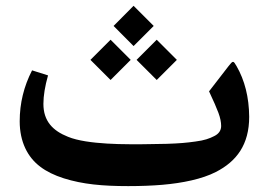

<svg xmlns="http://www.w3.org/2000/svg" viewBox="-20 -632 913 652"><path d="M365.7 -543.9 433.6 -475.6 502 -543.9 433.6 -612.3ZM443.8 -428.7 512.2 -360.4 580.6 -428.7 512.2 -497.1ZM287.1 -428.7 355.5 -360.4 423.8 -428.7 355.5 -497.1ZM415.5 0C458 0 496.1 -1.5 530.8 -4.4C599.6 -10.3 666 -23.9 712.9 -47.9C783.7 -84 826.2 -141.1 826.2 -235.4C825.7 -301.8 811 -359.4 783.2 -407.7C772 -426.8 771.5 -426.8 756.3 -407.7L689.9 -321.8C705.1 -290 715.3 -265.6 721.7 -249C728 -231.9 731 -217.3 731 -204.1C731 -189.9 723.6 -177.7 707.5 -169.9C691.4 -161.6 674.3 -155.3 643.6 -151.4C612.8 -147 588.9 -145 546.9 -143.6C525.9 -143.1 506.3 -142.6 489.3 -142.6C472.2 -142.1 450.7 -142.1 425.8 -142.1C394.5 -142.1 366.7 -143.1 342.8 -144.5C293.9 -147.5 244.1 -153.8 210.9 -167.5C159.2 -188 127.4 -220.7 127.4 -279.3C127.4 -307.1 132.8 -339.4 143.1 -376L88.9 -393.1C61 -338.9 46.9 -281.2 46.9 -220.2C46.9 -150.4 73.7 -98.1 116.7 -65.9C137.7 -49.8 164.6 -36.6 196.8 -26.4C260.7 -6.3 327.6 0 415.5 0Z"/></svg>

Font: Sahel SemiBold
Style: Bold
Weight: 600
Foundry: Saber Rastikerdar (saber.rastikerdar@gmail.com)
Version: Version 3.4.0